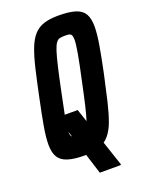

<svg xmlns="http://www.w3.org/2000/svg" viewBox="-151 -772 738 962"><g transform="rotate(-20 218.0 -290.5)"><path d="M210 115 105 -218H213L323 110L322 115ZM168 8Q113 8 79 -3Q45 -14 30.5 -38.5Q16 -63 16 -105Q16 -145 26.5 -204Q37 -263 54 -343Q71 -425 85 -484.5Q99 -544 114.5 -585Q130 -626 151.5 -650.5Q173 -675 204.5 -685.5Q236 -696 283 -696Q340 -696 373.5 -685.5Q407 -675 421.5 -650.5Q436 -626 436 -583Q436 -544 426 -485Q416 -426 399 -345Q382 -266 368 -207Q354 -148 339 -107Q324 -66 302 -40.5Q280 -15 248 -3.5Q216 8 168 8ZM174 -98Q189 -98 199.5 -100.5Q210 -103 219 -115Q228 -127 236.5 -153Q245 -179 256 -225.5Q267 -272 282 -344Q302 -435 310.5 -484Q319 -533 319 -554Q319 -572 314.5 -579.5Q310 -587 301.5 -588.5Q293 -590 279 -590Q263 -590 252.5 -587.5Q242 -585 233 -573Q224 -561 215.5 -535Q207 -509 196 -462.5Q185 -416 170 -344Q158 -283 149 -241.5Q140 -200 136 -174Q132 -148 132 -133Q132 -116 136.5 -108.5Q141 -101 150.5 -99.5Q160 -98 174 -98Z"/></g></svg>

Font: Saira ExtraCondensed
Style: Bold Italic
Weight: 700
Width: 2
Italic angle: -12°
Designer: Hector Gatti with collaboration of the Omnibus-Type team
Foundry: Omnibus-Type
Version: Version 1.101